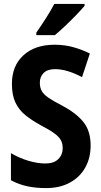

<svg xmlns="http://www.w3.org/2000/svg" viewBox="-20 -953 516 983"><path d="M444 -208Q444 -145 417 -96Q390 -47 338.5 -18.5Q287 10 216 10Q164 10 121 1Q78 -8 36 -30V-169Q78 -144 125 -130Q172 -116 212 -116Q256 -116 278.5 -138.5Q301 -161 301 -195Q301 -218 291.5 -235.5Q282 -253 258 -270.5Q234 -288 190 -311Q144 -336 110.5 -363Q77 -390 59 -428Q41 -466 41 -524Q41 -616 100 -670Q159 -724 260 -724Q310 -724 355 -711.5Q400 -699 440 -679L400 -558Q323 -599 262 -599Q223 -599 203.5 -579.5Q184 -560 184 -530Q184 -505 193.5 -487.5Q203 -470 227.5 -453Q252 -436 297 -413Q369 -375 406.5 -329Q444 -283 444 -208ZM413 -923Q398 -905 371 -877Q344 -849 314.5 -821Q285 -793 261 -773H166V-786Q191 -822 216 -861Q241 -900 258 -933H413Z"/></svg>

Font: Noto Sans Myanmar UI Condensed
Style: Bold
Weight: 700
Width: 3
Designer: Monotype Design Team
Foundry: Monotype Imaging Inc.
Version: Version 2.103; ttfautohint (v1.8.4.7-5d5b)